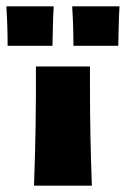

<svg xmlns="http://www.w3.org/2000/svg" viewBox="-82 -584 396 604"><path d="M201 -312Q201 -156 207 0H25Q32 -187 31 -375H201ZM294 -564Q292 -533 291.5 -502.5Q291 -472 290 -440H149Q149 -472 148 -502.5Q147 -533 145 -564ZM87 -564Q85 -533 84.5 -502.5Q84 -472 83 -440H-58Q-58 -472 -59 -502.5Q-60 -533 -62 -564Z"/></svg>

Font: CAT Rhythmus
Style: Regular
Weight: 400
Designer: Peter Wiegel nach alter Vorlage
Foundry: Peter Wiegel
Version: 1.000